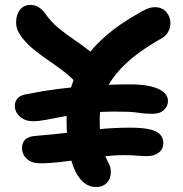

<svg xmlns="http://www.w3.org/2000/svg" viewBox="-20 -739 740 776"><path d="M369 17Q331 17 304 -16Q277 -49 263 -110.5Q249 -172 249 -255Q249 -310 262 -366Q275 -422 308 -478Q341 -534 401 -588Q461 -642 555 -694Q574 -704 584.5 -707Q595 -710 606 -710Q635 -710 652 -690.5Q669 -671 669 -645Q669 -627 659.5 -610Q650 -593 633 -584Q538 -530 483.5 -477Q429 -424 406 -370Q383 -316 383 -255Q383 -195 390 -160.5Q397 -126 405.5 -107.5Q414 -89 421 -75.5Q428 -62 428 -44Q428 -16 411.5 0.5Q395 17 369 17ZM141 -79Q108 -79 88.5 -97Q69 -115 69 -140Q69 -162 82 -175Q95 -188 126 -190Q200 -196 261.5 -203.5Q323 -211 382 -217Q441 -223 506 -223Q559 -223 588 -215.5Q617 -208 628.5 -194Q640 -180 640 -161Q640 -136 621.5 -122Q603 -108 574 -108Q552 -108 532.5 -110Q513 -112 479 -112Q441 -112 398 -106.5Q355 -101 310.5 -95Q266 -89 223 -84Q180 -79 141 -79ZM113 -249Q83 -249 61.5 -267Q40 -285 40 -312Q40 -329 51.5 -342Q63 -355 91 -359Q149 -371 215 -379.5Q281 -388 354.5 -393Q428 -398 506 -398Q557 -398 591 -389.5Q625 -381 642 -366Q659 -351 659 -331Q659 -310 642.5 -294.5Q626 -279 596 -279Q582 -279 568 -280Q554 -281 538 -283.5Q522 -286 500 -287Q478 -288 446 -288Q382 -288 330.5 -282Q279 -276 238.5 -268.5Q198 -261 167 -255Q136 -249 113 -249ZM353 -364Q339 -364 325 -370.5Q311 -377 298 -392Q273 -423 242 -447Q211 -471 178.5 -493Q146 -515 117 -538.5Q88 -562 66 -591Q53 -610 49 -622.5Q45 -635 45 -649Q45 -678 60 -698.5Q75 -719 103 -719Q120 -719 134.5 -711Q149 -703 163 -684Q185 -652 215 -627Q245 -602 278.5 -579.5Q312 -557 344 -531.5Q376 -506 402 -475Q415 -460 416 -441Q417 -422 409 -404.5Q401 -387 386.5 -375.5Q372 -364 353 -364Z"/></svg>

Font: Shantell Sans SemiBold
Style: Regular
Weight: 600
Designer: Stephen Nixon, Anya Danilova, Shantell Martin
Foundry: Arrow Type
Version: Version 1.011;[c5ecc13dd]